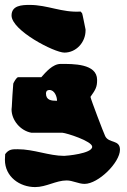

<svg xmlns="http://www.w3.org/2000/svg" viewBox="-21 -727 515 781"><path d="M26 -664C26 -603 200 -513 241 -513C289 -513 327 -555 327 -603V-607C323 -626 314 -673 313 -673L307 -680C231 -675 173 -707 100 -707C68 -707 26 -705 26 -664ZM166 -347C166 -356 171 -361 180 -361C201 -361 211 -334 211 -317C188 -317 166 -319 166 -347ZM-1 -77C-1 -8 59 34 122 34C167 34 207 7 250 7C275 7 298 21 323 21C379 21 467 -66 467 -118C467 -160 422 -143 407 -173C401 -185 348 -324 347 -333C369 -364 374 -374 374 -402C374 -469 275 -467 226 -467C193 -467 165 -433 147 -413H53C46 -413 35 -392 33 -387C32 -373 27 -307 27 -293C27 -292 26 -285 26 -282C26 -238 62 -195 107 -187H233C249 -186 354 -153 354 -130C354 -102 248 -93 240 -93C178 -93 117 -120 51 -120C28 -120 15 -120 0 -100C0 -97 -1 -80 -1 -77Z"/></svg>

Font: Charger
Style: Overspray
Weight: 400
Designer: Jasper
Foundry: Cannot Into Space Fonts
Version: Version 0.980